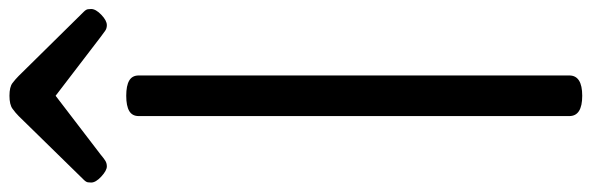

<svg xmlns="http://www.w3.org/2000/svg" viewBox="-460 -814 1281 416"><g transform="rotate(-90 181.0 -606.5)"><path d="M181 14Q159 14 148 7Q137 0 137 -14V-947Q137 -961 148 -967.5Q159 -974 181 -974Q203 -974 214 -967.5Q225 -961 225 -947V-14Q225 0 214 7Q203 14 181 14ZM28 -1016Q19 -1016 6 -1028Q-7 -1040 -7 -1050Q-7 -1053 -6.5 -1057Q-6 -1061 -1 -1066L137 -1207Q144 -1214 153 -1220.5Q162 -1227 181 -1227Q200 -1227 208.5 -1220.5Q217 -1214 224 -1207L363 -1066Q368 -1061 368.5 -1057Q369 -1053 369 -1050Q369 -1040 356.5 -1028Q344 -1016 334 -1016Q327 -1016 322 -1019.5Q317 -1023 309 -1029L181 -1127L53 -1029Q46 -1023 40.5 -1019.5Q35 -1016 28 -1016Z"/></g></svg>

Font: Playwrite IT Trad
Style: Regular
Weight: 400
Designer: Veronika Burian, José Scaglione
Foundry: TypeTogether
Version: Version 1.002